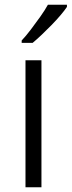

<svg xmlns="http://www.w3.org/2000/svg" viewBox="-20 -786 301 806"><path d="M154 0H87V-533H154ZM261 -757Q251 -742 234 -722Q217 -702 196.5 -681Q176 -660 155.5 -640.5Q135 -621 117 -606H71V-616Q89 -635 109.5 -662Q130 -689 149.5 -716.5Q169 -744 181 -766H261Z"/></svg>

Font: Noto Sans Syriac Eastern Light
Style: Regular
Weight: 300
Designer: Patrick Giasson and the Monotype Design Team
Foundry: Monotype Imaging Inc.
Version: Version 3.001